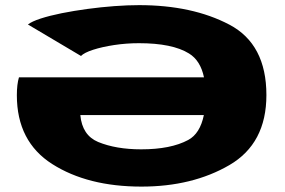

<svg xmlns="http://www.w3.org/2000/svg" viewBox="-20 -702 1082 729"><path d="M517 6.5Q313 6.5 178.5 -79Q44 -164.5 44 -340.5Q44 -382 52 -408.5H754.5Q741 -472.5 697.5 -499Q634.5 -538 507.5 -538Q459.5 -538 413.5 -531Q367.5 -524 333.5 -513Q299.5 -502 287.5 -489.5L86 -609Q100.5 -620.5 134.2 -631.5Q168 -642.5 214 -651.8Q260 -661 311.8 -668Q363.5 -675 414.5 -678.8Q465.5 -682.5 508 -682.5Q710 -682.5 850.8 -608.5Q991.5 -534.5 991.5 -341Q991.5 -157 851 -75.2Q710.5 6.5 517 6.5ZM754 -265H285Q292 -188.5 352.5 -163Q420.5 -135 516 -135Q628.5 -135 694.5 -170.5Q739.5 -194.5 754 -265Z"/></svg>

Font: Anybody UltraExpanded ExtraBold
Style: Regular
Weight: 800
Width: 9
Designer: Tyler Finck
Foundry: Etcetera Type Company
Version: Version 1.010; ttfautohint (v1.8.3) -l 8 -r 50 -G 200 -x 14 